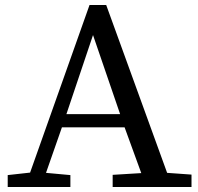

<svg xmlns="http://www.w3.org/2000/svg" viewBox="-20 -752 796 772"><path d="M354 -611 247 -293H463ZM263 0H11V-39V-48L101 -58L340 -732H407L652 -57L750 -50V0H433V-49L548 -56L481 -240H229L165 -57L263 -48Z"/></svg>

Font: Early Summer Mincho Screen
Style: Regular
Weight: 400
Designer: GuiWonder
Version: Version 1.002